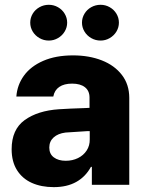

<svg xmlns="http://www.w3.org/2000/svg" viewBox="-20 -767 604 797"><path d="M224.6 -313.5Q268.6 -316.4 332 -318.4Q339.8 -319.3 351.6 -319.3V-362.3Q351.6 -390.1 332.5 -405Q313.5 -419.9 279.3 -419.9Q246.1 -419.9 226.1 -406.2Q206.1 -392.6 201.2 -366.2H47.9Q51.3 -414.1 79.3 -452.9Q107.4 -491.7 159.4 -514.4Q211.4 -537.1 283.2 -537.1Q349.6 -537.1 402.6 -516.4Q455.6 -495.6 486.1 -455.8Q516.6 -416 516.6 -360.4V0H361.3V-74.2H357.4Q335 -33.2 296.4 -11.7Q257.8 9.8 203.1 9.8Q151.4 9.8 112.1 -7.8Q72.8 -25.4 50.5 -60.8Q28.3 -96.2 28.3 -147.5Q28.3 -229.5 82.5 -268.6Q136.7 -307.6 224.6 -313.5ZM252.9 -99.6Q280.8 -99.6 303.7 -110.8Q326.7 -122.1 339.8 -142.3Q353 -162.6 352.5 -188.5V-222.7H342.8L252 -216.8Q220.7 -212.9 202.6 -196.5Q184.6 -180.2 184.6 -154.3Q184.6 -127.9 203.4 -113.8Q222.2 -99.6 252.9 -99.6ZM105.5 -672.9Q105.5 -692.9 115.7 -710Q126 -727.1 143.8 -737.1Q161.6 -747.1 182.6 -747.1Q203.1 -747.1 220.7 -737.1Q238.3 -727.1 248.5 -710Q258.8 -692.9 258.8 -672.9Q258.8 -653.3 248.5 -636.2Q238.3 -619.1 220.7 -608.9Q203.1 -598.6 182.6 -598.6Q161.6 -598.6 143.8 -608.9Q126 -619.1 115.7 -636.2Q105.5 -653.3 105.5 -672.9ZM320.3 -672.9Q320.3 -692.9 330.6 -710Q340.8 -727.1 358.6 -737.1Q376.5 -747.1 397.5 -747.1Q418 -747.1 435.5 -737.1Q453.1 -727.1 463.4 -710Q473.6 -692.9 473.6 -672.9Q473.6 -653.3 463.4 -636.2Q453.1 -619.1 435.5 -608.9Q418 -598.6 397.5 -598.6Q376.5 -598.6 358.6 -608.9Q340.8 -619.1 330.6 -636.2Q320.3 -653.3 320.3 -672.9Z"/></svg>

Font: Pretendard Std ExtraBold
Style: Regular
Weight: 800
Designer: Base glyphs from Inter by Rasmus Andersson; Hangeul glyphs from Noto Sans CJK(Source Han Sans) by Jang Soo-young and Kan
Foundry: Kil Hyung-jin
Version: Version 1.309